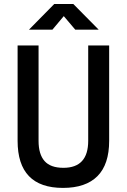

<svg xmlns="http://www.w3.org/2000/svg" viewBox="-20 -918 626 948"><path d="M291 9.8Q66.9 9.8 66.9 -222.7V-693.4H170.4V-222.7Q170.4 -156.2 200 -122.8Q229.5 -89.4 293 -89.4Q415.5 -89.4 415.5 -222.7V-693.4H519V-222.7Q519 -106.4 461.2 -48.3Q403.3 9.8 291 9.8ZM123 -771.5 248 -898.4H341.8L467.3 -771.5H351.6L294.9 -838.4L238.8 -771.5Z"/></svg>

Font: Caskaydia Cove Medium
Style: Regular
Weight: 500
Monospace: yes
Designer: Aaron Bell
Foundry: Saja Typeworks
Version: Version 4.300; ttfautohint (v1.8.3)